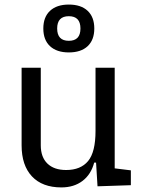

<svg xmlns="http://www.w3.org/2000/svg" viewBox="-20 -816 626 846"><path d="M250.5 9.8Q166.5 9.8 120.8 -38.8Q75.2 -87.4 75.2 -175.8V-517.6H159.7V-175.8Q159.7 -123.5 189 -95.2Q218.3 -66.9 271.5 -66.9Q335.4 -66.9 368.2 -106.4Q400.9 -146 400.9 -239.3V-517.6H485.4V-74.2L556.6 -65.4V0L409.7 4.9L403.3 -99.6H395Q381.3 -47.4 343.5 -18.8Q305.7 9.8 250.5 9.8ZM283.2 -585Q230 -585 200.4 -612.5Q170.9 -640.1 170.9 -690.4Q170.9 -740.7 200.4 -768.3Q230 -795.9 283.2 -795.9Q336.9 -795.9 366.2 -768.3Q395.5 -740.7 395.5 -690.4Q395.5 -640.1 366.2 -612.5Q336.9 -585 283.2 -585ZM283.2 -636.2Q334.5 -636.2 334.5 -690.4Q334.5 -744.6 283.2 -744.6Q231.9 -744.6 231.9 -690.4Q231.9 -636.2 283.2 -636.2Z"/></svg>

Font: Cascadia Mono NF SemiLight
Style: Regular
Weight: 350
Monospace: yes
Designer: Aaron Bell
Foundry: Saja Typeworks
Version: Version 2404.023; ttfautohint (v1.8.4)